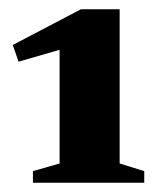

<svg xmlns="http://www.w3.org/2000/svg" viewBox="-20 -696 346 414"><path d="M108.5 -343.5V-645L137.5 -597L20 -563L7.5 -599L154.5 -676H238V-343.5L291 -327V-302H51V-327Z"/></svg>

Font: Newsreader 16pt 16pt ExtraBold
Style: Regular
Weight: 800
Version: Version 1.003